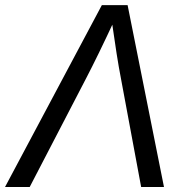

<svg xmlns="http://www.w3.org/2000/svg" viewBox="-47 -748 736 768"><path d="M-26.9 0 360.4 -727.5H463.4L608.9 0H517.6L436.5 -435.5Q428.7 -475.1 419.4 -533.9Q410.2 -592.8 397 -684.6H418.9Q377 -594.7 348.4 -536.1Q319.8 -477.5 297.9 -435.5L71.8 0Z"/></svg>

Font: Inter 24pt
Style: Italic
Weight: 400
Italic angle: -9.3988°
Designer: Rasmus Andersson
Foundry: rsms
Version: Version 4.001;git-66647c0bb